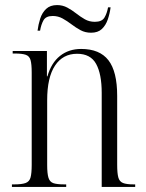

<svg xmlns="http://www.w3.org/2000/svg" viewBox="-20 -737 577 757"><path d="M27 0V-10H36Q66 -10 81 -15.5Q96 -21 100.5 -37.5Q105 -54 105 -87V-451Q105 -484 100.5 -500Q96 -516 81.5 -521Q67 -526 38 -526H30V-536H165V-436H167Q182 -489 216.5 -516.5Q251 -544 300 -544Q373 -544 407.5 -499.5Q442 -455 442 -359V-87Q442 -54 446.5 -37.5Q451 -21 465 -15.5Q479 -10 507 -10H513V0H381V-371Q381 -445 359 -485Q337 -525 284 -525Q228 -525 197 -478.5Q166 -432 166 -342V-86Q166 -53 171 -36.5Q176 -20 190 -15Q204 -10 234 -10H241V0ZM339 -608Q316 -608 297.5 -618Q279 -628 262 -641Q245 -654 227 -664Q209 -674 188 -674Q161 -674 151.5 -657Q142 -640 138 -616H128Q131 -640 138.5 -663.5Q146 -687 162 -702Q178 -717 205 -717Q227 -717 245.5 -707Q264 -697 280.5 -684Q297 -671 314.5 -661Q332 -651 354 -651Q382 -651 392 -668Q402 -685 406 -708H416Q413 -684 405 -660.5Q397 -637 381.5 -622.5Q366 -608 339 -608Z"/></svg>

Font: Noto Serif Display Condensed Light
Style: Regular
Weight: 300
Width: 3
Designer: Monotype Design Team
Foundry: Monotype Imaging Inc.
Version: Version 2.009